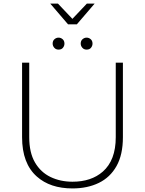

<svg xmlns="http://www.w3.org/2000/svg" viewBox="-20 -1050 811 1074"><path d="M385.5 4Q260.5 4 186 -62.5Q103.5 -135.5 103.5 -282.5V-699.5H143.5V-282.5Q143.5 -196.5 175.5 -141.5Q207.5 -86.5 262.5 -60Q317.5 -33.5 385.5 -33.5Q490.5 -33.5 555 -90Q627.5 -153.5 627.5 -282.5V-699.5H667.5V-282.5Q667.5 -184.5 631.8 -121Q596 -57.5 532.5 -26.8Q469 4 385.5 4ZM307.5 -772.5Q292.5 -772.5 283.5 -783Q274.5 -793.5 274.5 -806Q274.5 -822 284.8 -830.8Q295 -839.5 307.5 -839.5Q320 -839.5 330.2 -830.8Q340.5 -822 340.5 -806Q340.5 -793.5 332.2 -783Q324 -772.5 307.5 -772.5ZM464.5 -772.5Q449.5 -772.5 440.5 -783Q431.5 -793.5 431.5 -806Q431.5 -822 441.8 -830.8Q452 -839.5 464.5 -839.5Q477 -839.5 487.2 -830.8Q497.5 -822 497.5 -806Q497.5 -793.5 489.2 -783Q481 -772.5 464.5 -772.5ZM410 -914H360.5L261 -1030H304L385 -944.5L466 -1030H509.5Z"/></svg>

Font: Argentum Novus ExtraLight
Style: Regular
Weight: 250
Designer: Julieta Ulanovsky (font) & Cristiano Sobral (main changes)
Foundry: Julieta Ulanovsky (font) & Cristiano Sobral (main changes)
Version: Version 3.00;November 27, 2020;FontCreator 13.0.0.2655 64-bi